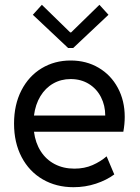

<svg xmlns="http://www.w3.org/2000/svg" viewBox="-20 -780 588 808"><path d="M39.1 -259.8Q39.1 -339.4 70.1 -399.7Q101.1 -460 155.3 -492.7Q209.5 -525.4 277.3 -525.4Q343.3 -525.4 395 -494.9Q446.8 -464.4 475.8 -410.4Q504.9 -356.4 504.9 -288.1Q504.9 -257.8 499 -225.6H123Q128.9 -178.7 151.4 -143.6Q173.8 -108.4 210.2 -89.4Q246.6 -70.3 293 -70.3Q335.4 -70.3 369.4 -85.2Q403.3 -100.1 428.7 -122.1L460.9 -45.9Q428.7 -22 383.8 -7.1Q338.9 7.8 289.1 7.8Q216.8 7.8 159.9 -25.1Q103 -58.1 71 -118.9Q39.1 -179.7 39.1 -259.8ZM422.9 -293.9Q422.9 -335.9 405 -371.1Q387.2 -406.2 354 -426.8Q320.8 -447.3 277.3 -447.3Q236.8 -447.3 203.9 -428.5Q170.9 -409.7 149.9 -375Q128.9 -340.3 123 -293.9ZM275.4 -643.6H279.3L398.4 -759.8L436.5 -717.8L288.1 -578.1H266.6L118.2 -717.8L156.2 -759.8Z"/></svg>

Font: Reddit Sans Fudge
Style: Regular
Weight: 400
Designer: Stephen Hutchings
Foundry: Reddit
Version: Version 1.011